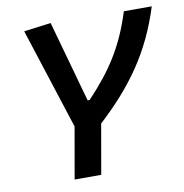

<svg xmlns="http://www.w3.org/2000/svg" viewBox="-79 -773 813 847"><g transform="rotate(-10 327.5 -349.0)"><path d="M187.5 0H306.6L345.7 -223.1C493.7 -359.9 593.3 -495.6 655.3 -693.4H530.3C481.4 -538.1 416 -442.4 313.5 -334H304.7L203.1 -698.2L82 -682.6L228 -230.5Z"/></g></svg>

Font: Cascadia Mono SemiBold
Style: Italic
Weight: 600
Italic angle: -10°
Monospace: yes
Designer: Aaron Bell
Foundry: Saja Typeworks
Version: Version 2404.023